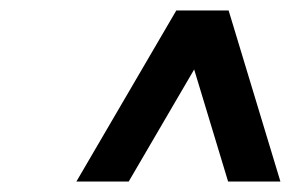

<svg xmlns="http://www.w3.org/2000/svg" viewBox="-20 -720 576 367"><path d="M416 -373H516L417 -700H317ZM126 -373H226L417 -700H317Z"/></svg>

Font: Unageo
Style: Medium-Italic
Weight: 500
Designer: Richard Sepsi
Foundry: Richard Sepsi
Version: Version 2.000